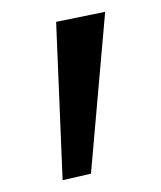

<svg xmlns="http://www.w3.org/2000/svg" viewBox="-20 -766 273 325"><path d="M86 -461 75 -729 158 -746 134 -472Z"/></svg>

Font: Marhey Light Light
Style: Regular
Weight: 300
Version: Version 1.000